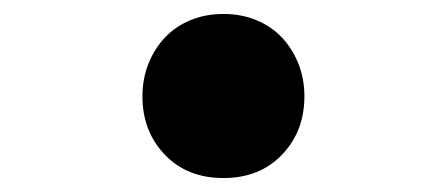

<svg xmlns="http://www.w3.org/2000/svg" viewBox="-20 -491 640 275"><path d="M300 -236Q248 -236 216 -269.5Q184 -303 184 -353Q184 -378 192.5 -399.5Q201 -421 216 -437Q231 -453 252.5 -462Q274 -471 300 -471Q326 -471 347.5 -462Q369 -453 384 -437Q399 -421 407.5 -399.5Q416 -378 416 -353Q416 -303 384 -269.5Q352 -236 300 -236Z"/></svg>

Font: Source Code Pro
Style: Bold
Weight: 700
Monospace: yes
Designer: Paul D. Hunt, Teo Tuominen
Foundry: Adobe Systems Incorporated
Version: Version 2.030;PS 1.000;hotconv 16.6.51;makeotf.lib2.5.65220